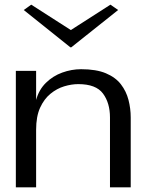

<svg xmlns="http://www.w3.org/2000/svg" viewBox="-20 -804 623 824"><path d="M328 -507Q393 -507 434.5 -489.5Q476 -472 499 -442Q522 -412 531.5 -375Q541 -338 541 -300V0H452V-300Q452 -362 422 -402.5Q392 -443 316 -443Q287 -443 255.5 -433.5Q224 -424 196.5 -401.5Q169 -379 152 -341.5Q135 -304 135 -247V0H48V-500H135V-375Q147 -419 177 -448.5Q207 -478 247 -492.5Q287 -507 328 -507ZM114 -784 284 -675 454 -784 487 -761 286 -601H282L82 -761Z"/></svg>

Font: Panamera Medium
Style: Regular
Weight: 500
Designer: Bastien Sozeau
Foundry: NBR — Bastien Sozeau
Version: Version 3.002; ttfautohint (v1.8.4.7-5d5b);gftools[0.9.33]